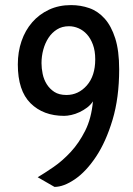

<svg xmlns="http://www.w3.org/2000/svg" viewBox="-20 -734 524 754"><path d="M259 -714C227 -714 198.2 -708 172.5 -696C146.8 -684 124.8 -667.5 106.5 -646.5C88.2 -625.5 74.2 -600.8 64.5 -572.5C54.8 -544.2 50 -513.7 50 -481C50 -412.3 66.7 -361.5 100 -328.5C133.3 -295.5 177.3 -279 232 -279C240 -279 249.3 -280.2 260 -282.5C270.7 -284.8 281.3 -288.5 292 -293.5C302.7 -298.5 312.7 -304.5 322 -311.5C331.3 -318.5 339 -326.7 345 -336C341 -291.3 330.8 -252.8 314.5 -220.5C298.2 -188.2 279.2 -160.3 257.5 -137C235.8 -113.7 213.3 -94 190 -78C166.7 -62 146 -48.7 128 -38L194 0C218 0 244.7 -10 274 -30C303.3 -50 331 -79.5 357 -118.5C383 -157.5 404.7 -205.8 422 -263.5C439.3 -321.2 448 -387.3 448 -462C448 -510.7 442.8 -551.2 432.5 -583.5C422.2 -615.8 408.3 -641.7 391 -661C373.7 -680.3 353.7 -694 331 -702C308.3 -710 284.3 -714 259 -714ZM241 -361C221.7 -361 205.8 -365 193.5 -373C181.2 -381 171.2 -391.2 163.5 -403.5C155.8 -415.8 150.5 -429.3 147.5 -444C144.5 -458.7 143 -472.7 143 -486C143 -504 145.3 -521.7 150 -539C154.7 -556.3 161.5 -571.8 170.5 -585.5C179.5 -599.2 190.7 -610.2 204 -618.5C217.3 -626.8 233 -631 251 -631C263.7 -631 276.2 -628.3 288.5 -623C300.8 -617.7 311.8 -609.7 321.5 -599C331.2 -588.3 339 -574.8 345 -558.5C351 -542.2 354 -523 354 -501C354 -457.7 343 -423.5 321 -398.5C299 -373.5 272.3 -361 241 -361Z"/></svg>

Font: Cabin Condensed
Style: Regular
Weight: 400
Designer: Pablo Impallari
Foundry: Pablo Impallari. www.impallari.com Igino Marini. www.ikern.com
Version: Version 1.006